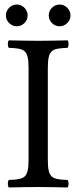

<svg xmlns="http://www.w3.org/2000/svg" viewBox="-20 -825 337 847"><path d="M191 -122V-523C191 -606 208 -611 278 -614C284 -620 284 -641 278 -647C234 -646 187 -645 148 -645C115 -645 66 -646 19 -647C13 -641 13 -620 19 -614C89 -611 106 -606 106 -523V-122C106 -39 89 -34 19 -31C13 -25 13 -4 19 2C64 1 113 0 149 0C185 0 233 1 278 2C284 -4 284 -25 278 -31C208 -34 191 -39 191 -122ZM6 -757C6 -731 28 -709 54 -709C80 -709 102 -731 102 -757C102 -783 80 -805 54 -805C28 -805 6 -783 6 -757ZM195 -757C195 -731 217 -709 243 -709C269 -709 291 -731 291 -757C291 -783 269 -805 243 -805C217 -805 195 -783 195 -757Z"/></svg>

Font: Libertinus Math
Style: Regular
Weight: 400
Designer: Philipp H. Poll, Khaled Hosny
Foundry: Caleb Maclennan
Version: Version 7.050;RELEASE